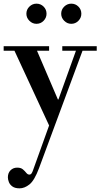

<svg xmlns="http://www.w3.org/2000/svg" viewBox="-31 -702 548 1048"><path d="M76 326Q51 326 37 316Q23 306 17.5 292Q12 278 12 266Q12 242 26.5 227.5Q41 213 63 213Q83 213 94 222.5Q105 232 112.5 241.5Q120 251 129 251Q137 251 141.5 244Q146 237 149 228L386 -432H422L182 216Q157 283 130 304.5Q103 326 76 326ZM238 -15 41 -440 162 -446 285 -159H291ZM-11 -425V-450H237V-425ZM309 -425V-450H497V-425ZM358 -572Q336 -572 319.5 -588.5Q303 -605 303 -627Q303 -650 319.5 -666Q336 -682 358 -682Q381 -682 397 -666Q413 -650 413 -627Q413 -605 397 -588.5Q381 -572 358 -572ZM168 -572Q146 -572 129.5 -588.5Q113 -605 113 -627Q113 -650 129.5 -666Q146 -682 168 -682Q191 -682 207 -666Q223 -650 223 -627Q223 -605 207 -588.5Q191 -572 168 -572Z"/></svg>

Font: Libre Bodoni
Style: Regular
Weight: 400
Designer: Pablo Impallari, Rodrigo Fuenzalida
Foundry: Impallari Type
Version: Version 2.005;gftools[0.9.23]